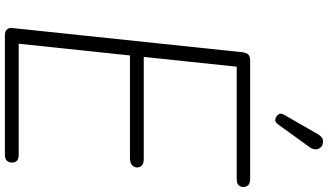

<svg xmlns="http://www.w3.org/2000/svg" viewBox="-298 -1044 1342 786"><g transform="rotate(90 373.0 -651.0)"><path d="M126.5 0Q108 0 100.2 -8.8Q92.5 -17.5 95 -33L193.5 -969Q195.5 -986.5 202 -995.2Q208.5 -1004 230 -1004H711.5Q731 -1004 738.2 -996Q745.5 -988 745.5 -976.5Q745.5 -964.5 738.2 -956.8Q731 -949 711.5 -949H253L213 -568.5H630Q650 -568.5 657.8 -560.5Q665.5 -552.5 665.5 -541Q665.5 -529.5 656.2 -520.8Q647 -512 626 -512H207L159 -56.5H611.5Q631 -56.5 638.2 -49.2Q645.5 -42 645.5 -30Q645.5 -17 638.2 -8.5Q631 0 611.5 0ZM458.5 -1110.5Q450.5 -1115.5 446.5 -1123Q442.5 -1130.5 451.5 -1146L528.5 -1280Q541 -1301.5 556.2 -1302.2Q571.5 -1303 580.5 -1295.5Q592 -1285 591.5 -1272.2Q591 -1259.5 582.5 -1247.5L490 -1119.5Q481 -1107 473.2 -1106.8Q465.5 -1106.5 458.5 -1110.5Z"/></g></svg>

Font: Edu NSW ACT Hand
Style: Regular
Weight: 400
Designer: Tina and Corey Anderson, Eben Sorkin, Mirko Velimirovic
Foundry: Sorkin Type Co.
Version: Version 2.000